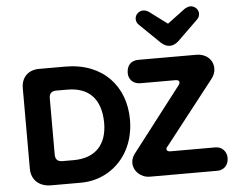

<svg xmlns="http://www.w3.org/2000/svg" viewBox="-60 -992 1303 1063"><g transform="rotate(-5 592.0 -460.0)"><path d="M728 -877C728 -866 731 -853 744 -842L856 -733C872 -719 888 -712 904 -712C920 -712 936 -719 952 -733L1064 -842C1077 -853 1080 -866 1080 -877C1080 -900 1059 -920 1035 -920C1026 -920 1015 -916 1003 -909L904 -835L805 -909C794 -916 784 -920 773 -920C749 -920 728 -900 728 -877ZM1106 0C1142 0 1168 -27 1168 -66C1168 -102 1142 -130 1106 -130H856C842 -130 835 -135 835 -144C835 -149 837 -154 842 -158L1115 -507C1130 -525 1138 -545 1138 -566C1138 -615 1099 -650 1046 -650H723C683 -650 658 -625 658 -582C658 -546 684 -520 723 -520H918C932 -520 939 -515 939 -506C939 -501 937 -496 933 -491L658 -134C649 -122 640 -104 640 -85C640 -38 680 0 731 0ZM346 0C402 0 453 -14 499 -41C591 -96 648 -197 648 -325C648 -509 527 -648 317 -648H171C111 -648 72 -610 72 -549V-102C72 -41 114 0 181 0ZM256 -128C229 -128 216 -141 216 -168V-480C216 -507 229 -520 256 -520H317C436 -520 501 -453 504 -325C504 -323 504 -320 504 -318C504 -201 441 -128 318 -128Z"/></g></svg>

Font: Dongle
Style: Bold
Weight: 700
Designer: Yanghee Ryu
Foundry: Yanghee Ryu
Version: Version 2.000